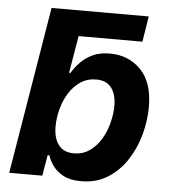

<svg xmlns="http://www.w3.org/2000/svg" viewBox="-53 -776 735 832"><g transform="rotate(5 315.0 -359.5)"><path d="M329.6 9.3Q283.2 9.3 253.7 -6.3Q224.1 -22 207.5 -44.9Q190.9 -67.9 184.1 -90.3H176.3L161.1 0H17.1L137.7 -727.5H560.5L542.5 -616.2H265.1L237.8 -454.1H243.7Q257.3 -477.1 278.6 -499.8Q299.8 -522.5 331.3 -537.6Q362.8 -552.7 407.2 -552.7Q488.3 -552.7 541.7 -498.3Q595.2 -443.8 595.2 -336.9Q595.2 -278.3 578.9 -217.5Q562.5 -156.7 529.5 -105.5Q496.6 -54.2 446.8 -22.5Q397 9.3 329.6 9.3ZM288.1 -108.4Q328.6 -108.4 358.4 -129.9Q388.2 -151.4 407.7 -185.1Q427.2 -218.8 436.5 -257.1Q445.8 -295.4 445.8 -328.6Q445.8 -377.4 424.3 -406.5Q402.8 -435.5 357.9 -435.5Q318.8 -435.5 289.3 -415.5Q259.8 -395.5 239.7 -363.3Q219.7 -331.1 209.7 -292.5Q199.7 -253.9 199.7 -216.8Q199.7 -166.5 221.9 -137.5Q244.1 -108.4 288.1 -108.4Z"/></g></svg>

Font: Inter
Style: Bold Italic
Weight: 700
Italic angle: -9.39999°
Designer: Rasmus Andersson
Foundry: rsms
Version: Version 4.001;git-9221beed3